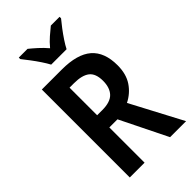

<svg xmlns="http://www.w3.org/2000/svg" viewBox="-280 -1019 1102 1102"><g transform="rotate(-45 270.5 -468.5)"><path d="M239 -714Q364 -714 423.5 -662.5Q483 -611 483 -505Q483 -434 451.5 -387Q420 -340 368 -314L534 0H404L263 -286H197V0H77V-714ZM233 -609H197V-385H239Q304 -385 332.5 -415Q361 -445 361 -501Q361 -560 329.5 -584.5Q298 -609 233 -609ZM216 -777Q205 -798 187 -825Q169 -852 149 -878.5Q129 -905 113 -925V-937H184Q204 -921 229.5 -898Q255 -875 278 -848Q302 -877 326 -897.5Q350 -918 373 -937H444V-925Q428 -906 408 -879.5Q388 -853 370 -826Q352 -799 341 -777Z"/></g></svg>

Font: Noto Sans Malayalam Condensed SemiBold
Style: Regular
Weight: 600
Width: 3
Designer: Jelle Bosma - Monotype Design Team
Foundry: Monotype Imaging Inc.
Version: Version 2.104; ttfautohint (v1.8.4.7-5d5b)